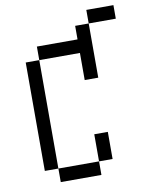

<svg xmlns="http://www.w3.org/2000/svg" viewBox="-84 -811 669 872"><g transform="rotate(-10 250.0 -375.0)"><path d="M500 -687.5V-750H375V-687.5H312.5V-625H125V-562.5H62.5Q62.5 -562.5 62.5 -62.5H125V0H312.5V-62.5H125Q125 -62.5 125 -562.5H312.5Q312.5 -562.5 312.5 -437.5H375Q375 -437.5 375 -687.5ZM312.5 -62.5H375Q375 -62.5 375 -187.5H312.5Q312.5 -187.5 312.5 -62.5Z"/></g></svg>

Font: Unifont
Style: Regular
Weight: 500
Version: Version 15.1.04